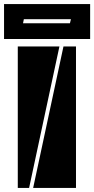

<svg xmlns="http://www.w3.org/2000/svg" viewBox="-50 -930 466 950"><path d="M326 -700V0H114L264 -700ZM38 0V-700H244L94 0ZM-30 -737V-910H396V-737ZM68 -835 64 -815H296L301 -835Z"/></svg>

Font: J.M. Nexus Grotesque
Style: Regular
Weight: 900
Designer: deFharo
Foundry: deFharo
Version: Version 3.003